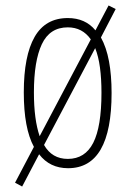

<svg xmlns="http://www.w3.org/2000/svg" viewBox="-20 -605 479 702"><path d="M388 -265Q388 10 229 10Q162 10 123 -41L61 77L35 63L104 -68Q67 -136 67 -267Q67 -401 106.5 -470Q146 -539 228 -539Q292 -539 329 -494L377 -585L403 -572L349 -468Q369 -432 378.5 -381Q388 -330 388 -265ZM104 -267Q104 -168 125 -107L312 -461Q281 -505 228 -505Q162 -505 133 -443.5Q104 -382 104 -267ZM351 -266Q351 -317 345.5 -358Q340 -399 328 -429L141 -75Q170 -24 228 -24Q291 -24 321 -83Q351 -142 351 -266Z"/></svg>

Font: Noto Sans Devanagari ExtraCondensed ExtraLight
Style: Regular
Weight: 200
Width: 2
Designer: Jelle Bosma - Monotype Design Team
Foundry: Monotype Imaging Inc.
Version: Version 2.004; ttfautohint (v1.8.4.7-5d5b)